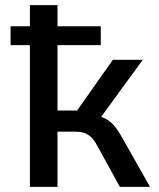

<svg xmlns="http://www.w3.org/2000/svg" viewBox="-20 -725 616 745"><path d="M96 0V-550H21V-623H96V-705H203V-623H371V-550H203V-296H279L418 -493H534L359 -253L346 -277Q375 -273 393 -262.5Q411 -252 426 -233.5Q441 -215 458 -184L562 0H445L362 -151Q351 -173 339.5 -186.5Q328 -200 312.5 -207Q297 -214 272 -214H203V0Z"/></svg>

Font: Nunito Sans 7pt SemiCondensed SemiBold
Style: Regular
Weight: 600
Width: 4
Designer: Vernon Adams
Foundry: Vernon Adams
Version: Version 3.101;gftools[0.9.27]